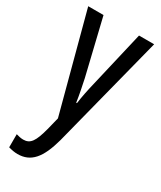

<svg xmlns="http://www.w3.org/2000/svg" viewBox="-197 -605 764 913"><g transform="rotate(30 185.0 -148.5)"><path d="M4 -537 146 -3 129 65C109 141 92 167 53 167C41 167 27 164 14 160V232C32 237 48 240 64 240C137 240 178 191 208 81L366 -537H283L212 -233C201 -188 193 -148 188 -111H184C178 -153 169 -195 161 -233L88 -537Z"/></g></svg>

Font: Noto Sans UI Condensed
Style: Regular
Weight: 400
Width: 3
Designer: Monotype Design Team
Foundry: Monotype Imaging Inc.
Version: Version 1.901